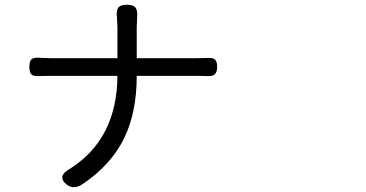

<svg xmlns="http://www.w3.org/2000/svg" viewBox="-20 -767 1540 807"><path d="M261.7 9.8Q215.8 -25.4 275.4 -58.6Q471.7 -183.6 473.6 -448.2H193.4Q157.2 -448.2 140.6 -447.3Q119.1 -446.3 111.3 -455.1Q103.5 -463.9 103.5 -486.3Q103.5 -508.8 111.8 -517.1Q120.1 -525.4 141.6 -524.4Q172.9 -522.5 191.4 -522.5H332H473.6V-652.3Q473.6 -663.1 471.7 -691.4Q471.7 -693.4 471.7 -694.3Q467.8 -722.7 477.1 -734.9Q486.3 -747.1 513.7 -747.1Q540 -747.1 549.3 -735.4Q558.6 -723.6 556.6 -697.3Q554.7 -664.1 554.7 -651.4V-522.5H808.6Q840.8 -522.5 855.5 -523.4Q876 -524.4 884.3 -516.1Q892.6 -507.8 892.6 -486.3Q892.6 -464.8 883.8 -455.6Q875 -446.3 854.5 -447.3Q839.8 -448.2 807.6 -448.2H554.7Q554.7 -294.9 502 -186.5Q446.3 -72.3 324.2 8.8Q289.1 30.3 261.7 9.8Z"/></svg>

Font: Bpmf GenSen Rounded R
Style: R
Weight: 400
Foundry: But Ko
Version: Version 1.320